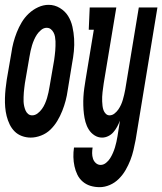

<svg xmlns="http://www.w3.org/2000/svg" viewBox="-36 -561 671 794"><path d="M91 8Q72 8 54.5 1.5Q37 -5 24.5 -17.5Q12 -30 4 -46.5Q-4 -63 -8.5 -81Q-13 -99 -14.5 -117.5Q-16 -136 -15.5 -155Q-15 -174 -13 -193.5Q-11 -213 -8 -232L11 -342Q14 -364 19.5 -385Q25 -406 33.5 -427.5Q42 -449 54 -469Q66 -489 83 -505Q100 -521 121.5 -531Q143 -541 165 -541Q190 -541 211.5 -528Q233 -515 245.5 -495Q258 -475 263.5 -450.5Q269 -426 270.5 -400.5Q272 -375 269.5 -349.5Q267 -324 262 -298L244 -188Q241 -166 235.5 -145Q230 -124 221.5 -102.5Q213 -81 201 -61Q189 -41 172.5 -25Q156 -9 134 -0.5Q112 8 91 8ZM97 -84Q109 -84 119.5 -92Q130 -100 137.5 -110.5Q145 -121 150 -132.5Q155 -144 158.5 -155.5Q162 -167 164.5 -179Q167 -191 169 -203L188 -313Q189 -323 190.5 -332.5Q192 -342 192.5 -351.5Q193 -361 193.5 -371Q194 -381 193.5 -390.5Q193 -400 191.5 -409Q190 -418 185.5 -426.5Q181 -435 174 -440.5Q167 -446 157 -446Q145 -446 134.5 -437.5Q124 -429 117 -418.5Q110 -408 105 -396.5Q100 -385 96.5 -373.5Q93 -362 90.5 -350.5Q88 -339 86 -327L67 -217Q66 -207 64.5 -197.5Q63 -188 62.5 -178.5Q62 -169 61.5 -159.5Q61 -150 61.5 -140.5Q62 -131 64 -122Q66 -113 69.5 -104.5Q73 -96 80 -90Q87 -84 97 -84ZM376 213Q356 213 338 207.5Q320 202 306 190Q292 178 284 161.5Q276 145 272 126.5Q268 108 267.5 88.5Q267 69 270 49H347Q345 61 345 72.5Q345 84 348.5 95Q352 106 360.5 113.5Q369 121 380 121Q392 121 402.5 112.5Q413 104 419.5 93.5Q426 83 431 71.5Q436 60 439.5 48.5Q443 37 445.5 25.5Q448 14 450 2L460 -62Q455 -49 448.5 -37Q442 -25 433 -14.5Q424 -4 411.5 2Q399 8 386 8Q369 8 354.5 -1.5Q340 -11 331 -25.5Q322 -40 317.5 -56.5Q313 -73 311 -90Q309 -107 308.5 -125Q308 -143 309 -160.5Q310 -178 312.5 -196Q315 -214 318 -232L352 -438H331L335 -530H445L393 -217Q392 -208 390.5 -198.5Q389 -189 388 -179.5Q387 -170 386.5 -160.5Q386 -151 386.5 -141.5Q387 -132 388 -123Q389 -114 392 -105.5Q395 -97 401.5 -90.5Q408 -84 417 -84Q428 -84 437.5 -91.5Q447 -99 453.5 -108.5Q460 -118 464.5 -128Q469 -138 472 -148.5Q475 -159 477.5 -169.5Q480 -180 482 -191L538 -530H615L525 17Q521 38 516 59.5Q511 81 503 101.5Q495 122 483.5 142Q472 162 455.5 178.5Q439 195 418 204Q397 213 376 213Z"/></svg>

Font: Iosevka Curly Slab SmBdEx
Style: Italic
Weight: 600
Width: 7
Italic angle: -9°
Monospace: yes
Designer: Belleve Invis
Foundry: Belleve Invis
Version: Version 11.1.0; ttfautohint (v1.8.3)